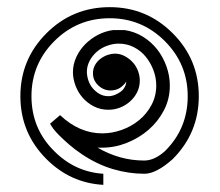

<svg xmlns="http://www.w3.org/2000/svg" viewBox="-20 -534 614 537"><path d="M435 -106Q438 -108 441 -111Q505 -174 505 -265Q505 -355 441 -419Q377 -483 287 -483Q196 -483 132 -419Q68 -355 68 -265Q68 -174 132 -111Q190 -53 269 -48V-17Q177 -22 110 -89Q37 -162 37 -265Q37 -368 110 -441Q183 -514 287 -514Q390 -514 463 -441Q536 -368 536 -265Q536 -162 463 -89Q417 -48 384 -48Q340 -48 296 -61Q252 -74 210 -102Q189 -116 173 -130Q157 -144 146 -155Q135 -166 129.5 -173.5Q124 -181 120 -188L148 -212Q202 -161 266 -161Q293 -161 320 -170.5Q347 -180 368.5 -197.5Q390 -215 403.5 -240Q417 -265 417 -295Q417 -317 409 -338Q401 -359 387.5 -375.5Q374 -392 354.5 -402Q335 -412 312 -412Q296 -412 279.5 -406Q263 -400 250.5 -389Q238 -378 230.5 -363.5Q223 -349 223 -333Q223 -322 227 -309.5Q231 -297 239 -287.5Q247 -278 258 -271.5Q269 -265 283 -265Q292 -265 301 -268.5Q310 -272 317.5 -277.5Q325 -283 329 -291Q333 -298 333 -306Q330 -300 324 -295Q310 -281 289 -281Q270 -281 255 -295Q240 -309 240 -329Q240 -342 246 -352.5Q252 -363 261.5 -370Q271 -377 281.5 -380.5Q292 -384 301 -384Q316 -384 329 -377Q342 -370 351.5 -359.5Q361 -349 366 -335.5Q371 -322 371 -309Q371 -291 363.5 -276Q356 -261 343.5 -250Q331 -239 315.5 -233Q300 -227 283 -227Q261 -227 242.5 -236.5Q224 -246 211 -261Q198 -276 191 -295Q184 -314 184 -332Q184 -354 193.5 -374.5Q203 -395 218.5 -410.5Q234 -426 254 -436.5Q274 -447 297 -450H328Q356 -446 379.5 -431.5Q403 -417 419.5 -396Q436 -375 445.5 -348.5Q455 -322 455 -295Q455 -257 438.5 -225.5Q422 -194 395.5 -171Q369 -148 335 -134.5Q301 -121 266 -121H253Q315 -85 383 -85Q409 -85 435 -106Z"/></svg>

Font: Azad Pori Unicode
Style: Regular
Weight: 400
Designer: Abul Kalam Azad
Foundry: Lipighor Font Foundry
Version: Version 1.026;December 22, 2019;FontCreator 12.0.0.2547 64-b